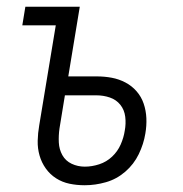

<svg xmlns="http://www.w3.org/2000/svg" viewBox="-20 -540 540 568"><path d="M231 8H230Q207 8 185.5 3.5Q164 -1 146 -12.5Q128 -24 115.5 -41.5Q103 -59 97 -80Q91 -101 91.5 -123.5Q92 -146 96 -169L145 -465H46L55 -520H216L182 -314H266Q289 -314 310.5 -310Q332 -306 351 -296Q370 -286 384 -270Q398 -254 405 -233.5Q412 -213 413 -190.5Q414 -168 410 -145Q405 -114 390.5 -84Q376 -54 350.5 -32Q325 -10 293.5 -1Q262 8 231 8ZM231 -47Q252 -47 273.5 -54Q295 -61 311.5 -76.5Q328 -92 337 -112.5Q346 -133 349 -153Q353 -174 350.5 -194.5Q348 -215 336 -230Q324 -245 305 -251.5Q286 -258 265 -258H172L156 -160Q153 -139 154 -118.5Q155 -98 164.5 -81Q174 -64 192 -55.5Q210 -47 231 -47Z"/></svg>

Font: Iosevka SS18 Light
Style: Italic
Weight: 300
Italic angle: -9°
Monospace: yes
Designer: Belleve Invis
Foundry: Belleve Invis
Version: Version 25.1.1; ttfautohint (v1.8.4)